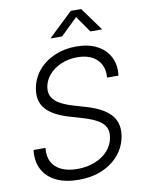

<svg xmlns="http://www.w3.org/2000/svg" viewBox="-101 -1012 813 1093"><g transform="rotate(-10 305.0 -465.5)"><path d="M264.6 11.7Q188 11.7 134.8 -14.4Q81.5 -40.5 56.9 -88.4Q32.2 -136.2 40 -200.2H108.9Q103.5 -152.3 121.1 -118.9Q138.7 -85.4 176.5 -67.9Q214.4 -50.3 267.6 -50.3Q323.7 -50.3 369.1 -68.4Q414.6 -86.4 444.3 -119.1Q474.1 -151.9 481 -195.8Q486.8 -230 474.4 -254.2Q461.9 -278.3 431.6 -296.1Q401.4 -314 352.5 -328.6L272.5 -352.1Q182.6 -378.4 142.1 -423.3Q101.6 -468.3 113.3 -540Q123 -599.1 160.2 -643.8Q197.3 -688.5 254.4 -713.4Q311.5 -738.3 380.4 -738.3Q451.2 -738.3 500.5 -712.4Q549.8 -686.5 573.5 -640.4Q597.2 -594.2 589.4 -533.2H523.4Q529.3 -599.1 489.5 -637.9Q449.7 -676.8 375.5 -676.8Q325.2 -676.8 283.2 -658.9Q241.2 -641.1 213.6 -610.1Q186 -579.1 179.2 -539.1Q173.8 -505.9 187.5 -481.7Q201.2 -457.5 231 -440.7Q260.7 -423.8 303.2 -411.1L379.4 -388.7Q421.4 -376.5 455.1 -359.4Q488.8 -342.3 511.7 -319.1Q534.7 -295.9 544.2 -264.4Q553.7 -232.9 547.4 -192.4Q537.6 -132.8 500 -86.7Q462.4 -40.5 402.3 -14.4Q342.3 11.7 264.6 11.7ZM312 -808.6H246.1L246.6 -810.5L386.2 -943.4H445.8L542.5 -810.5L542 -808.6H475.6L409.7 -903.3Z"/></g></svg>

Font: Inter 24pt Light
Style: Italic
Weight: 300
Italic angle: -9.3988°
Designer: Rasmus Andersson
Foundry: rsms
Version: Version 4.001;git-66647c0bb